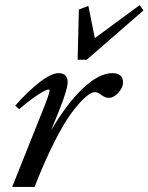

<svg xmlns="http://www.w3.org/2000/svg" viewBox="-20 -742 589 762"><path d="M288.1 -504.9 293 -704.1 330.6 -718.8 356.4 -590.8 534.2 -721.7 549.3 -700.7 324.2 -504.9ZM28.3 0 149.4 -303.2Q176.8 -371.1 176.8 -382.8Q176.8 -386.7 172.4 -386.7Q167 -386.7 153.1 -379.6Q139.2 -372.6 113 -354Q86.9 -335.4 56.2 -308.6L40.5 -322.8Q91.8 -380.9 137.9 -416.3Q184.1 -451.7 212.9 -451.7Q230 -451.7 239.3 -442.6Q248.5 -433.6 248.5 -417Q248.5 -387.2 214.8 -303.7L182.6 -224.1Q244.6 -330.1 308.6 -390.9Q372.6 -451.7 425.8 -451.7Q468.3 -451.7 468.3 -414.1Q468.3 -395 450 -374.3Q431.6 -353.5 410.6 -353.5Q397.5 -353.5 377.4 -368.2Q366.2 -376.5 356.9 -376.5Q342.3 -376.5 319.6 -356.9Q296.9 -337.4 266.1 -296.9Q235.4 -256.3 196 -179Q156.7 -101.6 117.2 0Z"/></svg>

Font: Elstob 10pt Medium
Style: Italic
Weight: 500
Italic angle: -20°
Designer: Peter S. Baker
Version: Version 1.015